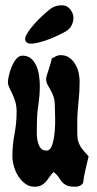

<svg xmlns="http://www.w3.org/2000/svg" viewBox="-20 -702 366 728"><path d="M176 -480Q184 -485 192.5 -489Q201 -493 210 -493Q229 -493 242.5 -483.5Q256 -474 265 -459Q274 -444 278 -426.5Q282 -409 282 -393Q282 -354 277.5 -314.5Q273 -275 273 -235Q273 -210 273 -194Q273 -178 277 -165Q281 -152 290 -139.5Q299 -127 316 -109Q310 -83 304 -58.5Q298 -34 295 -8Q285 6 266 6Q244 6 233 1Q222 -4 215 -12.5Q208 -21 201.5 -31Q195 -41 183 -50Q174 -41 167.5 -31Q161 -21 153.5 -12.5Q146 -4 136 1Q126 6 111 6Q91 6 75.5 -5.5Q60 -17 49 -34.5Q38 -52 32.5 -72Q27 -92 27 -109Q27 -152 35 -193.5Q43 -235 43 -278Q43 -300 38 -316.5Q33 -333 26.5 -346.5Q20 -360 15 -370.5Q10 -381 10 -390Q10 -400 14 -417Q18 -434 25 -450.5Q32 -467 42 -479Q52 -491 65 -491Q86 -491 99 -479Q112 -467 119 -449.5Q126 -432 128.5 -412.5Q131 -393 131 -377Q131 -341 125.5 -305Q120 -269 120 -232Q120 -221 119.5 -203.5Q119 -186 122 -170Q125 -154 132.5 -142.5Q140 -131 156 -131Q171 -131 178 -153Q185 -175 187.5 -203.5Q190 -232 189 -260Q188 -288 188 -299Q188 -321 183 -335.5Q178 -350 171.5 -361Q165 -372 160 -381.5Q155 -391 155 -403Q155 -408 158 -417.5Q161 -427 164.5 -438Q168 -449 171.5 -460.5Q175 -472 176 -480ZM249 -663Q262 -644 257 -621Q252 -598 233 -585Q223 -579 200.5 -568Q178 -557 153 -548.5Q128 -540 106.5 -537Q85 -534 78 -545Q71 -555 82 -573.5Q93 -592 110.5 -611.5Q128 -631 147 -648Q166 -665 175 -671Q192 -682 214 -682Q236 -682 249 -663Z"/></svg>

Font: Reclame
Style: Regular
Weight: 400
Designer: Peter Wiegel
Foundry: Peter Wiegel
Version: Version 1.000